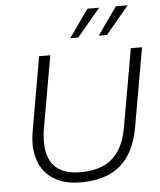

<svg xmlns="http://www.w3.org/2000/svg" viewBox="-60 -945 839 1007"><g transform="rotate(-5 360.0 -442.0)"><path d="M325 10Q238 10 181.5 -26Q125 -62 103 -127Q81 -192 96 -278L164 -668H223L154 -276Q148 -231 151.5 -189Q155 -147 173.5 -114Q192 -81 230 -62Q268 -43 329 -43Q394 -43 444 -63.5Q494 -84 527.5 -131.5Q561 -179 575 -259L647 -668H706L634 -258Q617 -161 576 -102Q535 -43 472 -16.5Q409 10 325 10ZM485 -748 588 -894H650L528 -748ZM335 -748 438 -894H500L377 -748Z"/></g></svg>

Font: Gantari Light
Style: Italic
Weight: 300
Italic angle: -10°
Version: Version 1.000